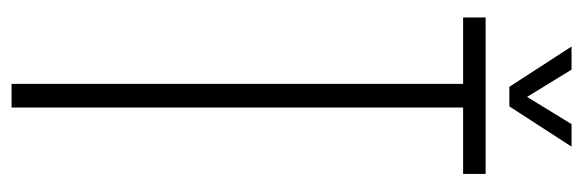

<svg xmlns="http://www.w3.org/2000/svg" viewBox="-350 -634 985 324"><g transform="rotate(90 142.0 -472.5)"><path d="M122 0V-762H10V-800H274V-762H162V0ZM127 -840 59 -945H98L144 -870L190 -945H228L160 -840Z"/></g></svg>

Font: Big Shoulders Text Thin Thin
Style: Regular
Weight: 250
Version: Version 2.002